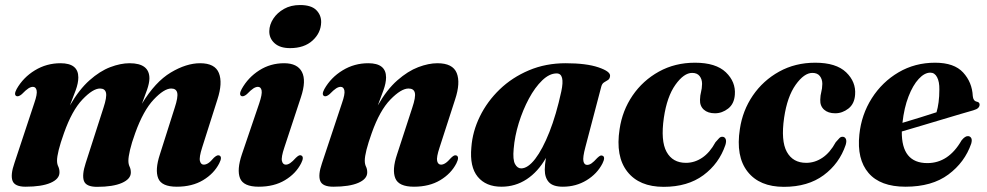

<svg xmlns="http://www.w3.org/2000/svg" viewBox="-20 -712 3824 744"><path d="M312 -80 381 -294.5Q394.5 -335.5 390.8 -352.2Q387 -369 367.5 -369Q340 -369 299.5 -326.5Q259 -284 228 -196.5Q214 -157.5 207.5 -131Q201 -104.5 201 -89.5Q201 -76.5 205.8 -66.8Q210.5 -57 210.5 -44Q210.5 -18.5 176 -3.5Q141.5 11.5 79 11.5Q37 11.5 28.5 -11.5Q20 -34.5 36 -80.5L113 -313Q125 -347.5 122 -361.5Q119 -375.5 107.5 -375.5Q99.5 -375.5 90 -369.5Q80.5 -363.5 64.5 -347Q52 -336.5 44 -339.5Q32.5 -344.5 44.5 -367Q70 -412 115.2 -439.5Q160.5 -467 214.5 -467Q283.5 -467 283.5 -412Q283.5 -390 273.2 -362Q263 -334 251 -303.5Q286.5 -365 326.8 -400.8Q367 -436.5 407.2 -451.8Q447.5 -467 482 -467Q559.5 -467 559 -407.5Q558.5 -389 549.8 -364Q541 -339 530 -310Q581.5 -395 641.8 -431Q702 -467 755.5 -467Q813 -467 828.2 -429Q843.5 -391 822.5 -326.5L763.5 -141Q751 -102 754.8 -88Q758.5 -74 769.5 -74Q778 -74 787 -79.8Q796 -85.5 809 -101Q817 -108 821.5 -109.5Q826 -111 830 -109.5Q842.5 -104 829.5 -79Q809 -39 766.8 -13.8Q724.5 11.5 665 11.5Q606 11.5 593 -21.2Q580 -54 599.5 -113.5L657 -294.5Q670.5 -335.5 666.8 -352.2Q663 -369 643.5 -369Q616 -369 575.8 -326.5Q535.5 -284 504 -196.5Q490 -158 483.8 -131Q477.5 -104 477.5 -89Q477.5 -76 482.2 -66.2Q487 -56.5 487 -43.5Q487 -18.5 452.5 -3.2Q418 12 356 12Q313.5 12 305.2 -11Q297 -34 312 -80Z M1104 -525.5Q1065 -525.5 1044 -544.5Q1023 -563.5 1023.5 -591.5Q1024 -616.5 1039 -639.5Q1054 -662.5 1080.5 -677.5Q1107 -692.5 1142.5 -692.5Q1186 -692.5 1205.5 -673Q1225 -653.5 1224.5 -625.5Q1223.5 -584.5 1191.2 -555Q1159 -525.5 1104 -525.5ZM1082 -141Q1069 -102.5 1072.5 -88.2Q1076 -74 1087.5 -74Q1095.5 -74 1104.5 -80Q1113.5 -86 1127 -101Q1134.5 -108 1139 -109.8Q1143.5 -111.5 1147.5 -109.5Q1159.5 -104 1147 -79.5Q1126.5 -39 1084.2 -13.8Q1042 11.5 982.5 11.5Q923.5 11.5 910.2 -21.2Q897 -54 917.5 -114.5L984.5 -311.5Q996.5 -347 993.8 -361.2Q991 -375.5 979.5 -375.5Q971.5 -375.5 962 -369.5Q952.5 -363.5 936.5 -347Q924 -336.5 916 -339.5Q904.5 -344.5 916.5 -367Q941.5 -412 984.8 -439.5Q1028 -467 1081 -467Q1132.5 -467 1150 -433.2Q1167.5 -399.5 1146 -335Z M1236.5 -339.5Q1225 -345 1237 -367Q1262.5 -412 1307.8 -439.5Q1353 -467 1407 -467Q1476 -467 1476 -412Q1476 -390.5 1465.8 -362.2Q1455.5 -334 1444 -303.5Q1479 -365 1519.8 -400.8Q1560.5 -436.5 1600.8 -451.8Q1641 -467 1675 -467Q1734.5 -467 1749.8 -429Q1765 -391 1743.5 -326.5L1683.5 -141Q1670.5 -102 1674 -88Q1677.5 -74 1689 -74Q1697 -74 1706 -79.8Q1715 -85.5 1728.5 -101Q1736 -108 1740.2 -109.5Q1744.5 -111 1749 -109.5Q1761 -104 1748.5 -79Q1728 -39 1685.8 -13.8Q1643.5 11.5 1584 11.5Q1525 11.5 1511.8 -21.2Q1498.5 -54 1518.5 -113.5L1577.5 -294.5Q1591.5 -336 1587.5 -352.5Q1583.5 -369 1563 -369Q1534.5 -369 1493 -326.5Q1451.5 -284 1420.5 -196.5Q1393.5 -121 1393.5 -89.5Q1393.5 -76 1398.2 -66.5Q1403 -57 1403 -44Q1403 -18.5 1368.5 -3.5Q1334 11.5 1271.5 11.5Q1229.5 11.5 1220.8 -11.2Q1212 -34 1227.5 -79L1305 -312Q1317.5 -347.5 1314.5 -361.5Q1311.5 -375.5 1300 -375.5Q1292 -375.5 1282.5 -369.5Q1273 -363.5 1257 -347Q1244.5 -336.5 1236.5 -339.5Z M2248.5 -142.5Q2237.5 -101.5 2240.8 -87.2Q2244 -73 2255 -73Q2263.5 -73 2272.2 -79Q2281 -85 2294.5 -100Q2302 -107 2306.2 -108.8Q2310.5 -110.5 2315 -108.5Q2327 -103.5 2314.5 -78.5Q2294 -38.5 2253 -13.5Q2212 11.5 2161 11.5Q2123 11.5 2107 -6Q2091 -23.5 2091 -54.5Q2091 -72.5 2095.5 -100Q2065 -46.5 2021 -17.5Q1977 11.5 1923 11.5Q1863 11.5 1831.2 -27Q1799.5 -65.5 1806.5 -141Q1811 -202.5 1839.5 -260.8Q1868 -319 1916.2 -365.5Q1964.5 -412 2029.5 -439.5Q2094.5 -467 2172 -467Q2252 -467 2299 -451Q2346 -435 2344 -417.5Q2343 -406.5 2335.8 -402Q2328.5 -397.5 2320.8 -392.8Q2313 -388 2310 -376.5ZM1970.5 -135.5Q1966.5 -93 1975.8 -76.2Q1985 -59.5 1999.5 -59.5Q2025.5 -59.5 2054 -96.5Q2082.5 -133.5 2109 -200.5Q2135.5 -267.5 2155 -357.5Q2170 -427.5 2137 -427.5Q2109 -427.5 2081 -400.5Q2053 -373.5 2029.5 -329.8Q2006 -286 1990.2 -235Q1974.5 -184 1970.5 -135.5Z M2662 -429.5Q2630 -429.5 2597.2 -383.5Q2564.5 -337.5 2552.5 -256Q2539.5 -166 2563 -123.5Q2586.5 -81 2638 -81Q2671.5 -81 2701 -100.8Q2730.5 -120.5 2752.5 -161Q2761.5 -171.5 2767 -177Q2772.5 -182.5 2780 -182Q2788 -181.5 2791.8 -173.5Q2795.5 -165.5 2791 -150.5Q2766.5 -78 2705.5 -33Q2644.5 12 2551.5 12Q2457 12 2410.8 -47Q2364.5 -106 2381 -212Q2391.5 -283.5 2431.2 -341.8Q2471 -400 2533.2 -434.5Q2595.5 -469 2673 -469Q2754 -469 2792.8 -431.8Q2831.5 -394.5 2827.5 -345Q2825 -309.5 2801.5 -291.2Q2778 -273 2750.5 -273Q2723 -273 2707.2 -287.2Q2691.5 -301.5 2692.5 -325.5Q2693 -343 2696.5 -355.5Q2700 -368 2700.5 -387Q2700.5 -405 2691 -417.2Q2681.5 -429.5 2662 -429.5Z M3128 -429.5Q3096 -429.5 3063.2 -383.5Q3030.5 -337.5 3018.5 -256Q3005.5 -166 3029 -123.5Q3052.5 -81 3104 -81Q3137.5 -81 3167 -100.8Q3196.5 -120.5 3218.5 -161Q3227.5 -171.5 3233 -177Q3238.5 -182.5 3246 -182Q3254 -181.5 3257.8 -173.5Q3261.5 -165.5 3257 -150.5Q3232.5 -78 3171.5 -33Q3110.5 12 3017.5 12Q2923 12 2876.8 -47Q2830.5 -106 2847 -212Q2857.5 -283.5 2897.2 -341.8Q2937 -400 2999.2 -434.5Q3061.5 -469 3139 -469Q3220 -469 3258.8 -431.8Q3297.5 -394.5 3293.5 -345Q3291 -309.5 3267.5 -291.2Q3244 -273 3216.5 -273Q3189 -273 3173.2 -287.2Q3157.5 -301.5 3158.5 -325.5Q3159 -343 3162.5 -355.5Q3166 -368 3166.5 -387Q3166.5 -405 3157 -417.2Q3147.5 -429.5 3128 -429.5Z M3743.5 -155.5Q3718.5 -83 3655 -35.8Q3591.5 11.5 3489 11.5Q3391 11.5 3345.5 -41.8Q3300 -95 3310 -190.5Q3318 -268 3358.2 -331.2Q3398.5 -394.5 3462 -431.8Q3525.5 -469 3603.5 -469Q3677.5 -469 3712.2 -431Q3747 -393 3749.5 -340Q3751 -321 3765 -318Q3776 -316 3776 -306.5Q3776 -300 3770.8 -294.2Q3765.5 -288.5 3751.5 -284.5Q3735.5 -280 3703.2 -270.5Q3671 -261 3631 -249Q3591 -237 3550 -224.8Q3509 -212.5 3474.5 -202.5Q3473 -80 3573.5 -80Q3655.5 -80 3706 -168Q3720 -185.5 3731.5 -184.5Q3739.5 -184 3743.5 -177Q3747.5 -170 3743.5 -155.5ZM3585 -430.5Q3562.5 -430.5 3540 -406.2Q3517.5 -382 3500.5 -338.2Q3483.5 -294.5 3477 -236Q3510.5 -246 3546.8 -257.2Q3583 -268.5 3609 -277Q3614 -293.5 3617 -315.8Q3620 -338 3620 -365.5Q3620.5 -395 3611.2 -412.8Q3602 -430.5 3585 -430.5Z"/></svg>

Font: Fraunces 72pt
Style: Bold Italic
Weight: 700
Italic angle: -16°
Version: Version 1.000;[b76b70a41]